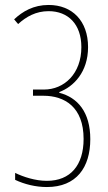

<svg xmlns="http://www.w3.org/2000/svg" viewBox="-20 -744 434 774"><path d="M335 -554C335 -660 271 -724 176 -724C115 -724 71 -698 37 -666L53 -647C86 -677 125 -699 176 -699C255 -699 308 -646 308 -554C308 -447 239 -383 157 -383H113V-358H155C240 -358 317 -313 317 -184C317 -78 264 -15 169 -15C122 -15 74 -31 41 -47V-19C79 -1 124 10 169 10C288 10 344 -69 344 -183C344 -292 293 -351 219 -370V-373C276 -394 335 -453 335 -554Z"/></svg>

Font: Noto Sans Ethiopic ExtraCondensed Thin
Style: Regular
Weight: 100
Width: 2
Designer: Monotype Design Team
Foundry: Monotype Imaging Inc.
Version: Version 2.102